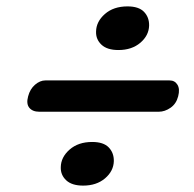

<svg xmlns="http://www.w3.org/2000/svg" viewBox="-20 -644 610 604"><path d="M352.5 -486.6Q317.1 -486.6 299.3 -503.3Q281.4 -520.1 282.2 -544.5Q282.6 -575.9 309.9 -599.9Q337.2 -623.9 381.1 -623.9Q416.5 -623.9 433 -606.8Q449.5 -589.7 449.1 -563.7Q448.3 -532.3 421.4 -509.4Q394.5 -486.6 352.5 -486.6ZM68.5 -341Q74.5 -364 90.2 -377.5Q106 -391 122.5 -391H513.5Q530 -391 538.2 -377.5Q546.5 -364 540.5 -341Q534.5 -317.5 516.5 -305Q498.5 -292.5 479.5 -292.5H103.5Q82.5 -292.5 72.2 -305Q62 -317.5 68.5 -341ZM241.5 -60.1Q206.1 -60.1 188.3 -76.8Q170.4 -93.6 171.2 -118Q171.6 -149.4 198.9 -173.4Q226.2 -197.4 270.1 -197.4Q305.5 -197.4 322 -180.3Q338.5 -163.2 338.1 -137.2Q337.3 -105.8 310.4 -82.9Q283.5 -60.1 241.5 -60.1Z"/></svg>

Font: Fraunces 72pt S100
Style: Bold Italic
Weight: 700
Italic angle: -16°
Version: Version 1.000; ttfautohint (v1.8.3)